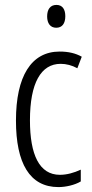

<svg xmlns="http://www.w3.org/2000/svg" viewBox="-20 -752 373 782"><path d="M210 -732C184 -732 172 -713 172 -685C172 -657 185 -639 209 -639C233 -639 246 -656 246 -686C246 -713 235 -732 210 -732ZM218 10C247 10 284 2 309 -13V-61C281 -48 252 -40 224 -40C140 -40 102 -122 102 -262C102 -414 147 -492 227 -492C250 -492 273 -486 295 -474L313 -521C288 -535 259 -542 223 -542C107 -542 45 -441 45 -261C45 -87 101 10 218 10Z"/></svg>

Font: Noto Sans Bengali ExtraCondensed Light
Style: Regular
Weight: 300
Width: 2
Designer: Joana Ranito - Universal Thirst; Jelle Bosma - Monotype Design Team
Foundry: Universal Thirst ehf.
Version: Version 3.000